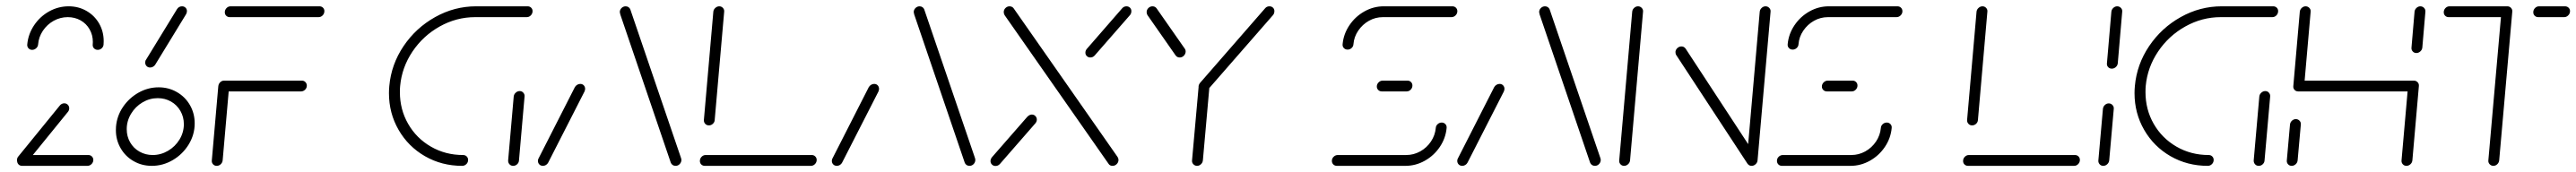

<svg xmlns="http://www.w3.org/2000/svg" viewBox="-20 -539 8365 559"><path d="M35.6 -16.3Q35.6 -24.1 41.3 -29.6Q47 -35.2 54.8 -35.2H266.7Q273.7 -35.2 278.3 -30.6Q283 -25.9 283 -19.3Q283 -11.5 277.2 -5.7Q271.5 0 263.7 0H51.9Q44.8 0 40.2 -4.6Q35.6 -9.3 35.6 -16.3ZM51.1 -2.6Q44.1 -2.6 39.6 -7.2Q35.2 -11.9 35.2 -18.5Q35.2 -25.9 39.6 -30.7L174.1 -195.9Q176.7 -199.3 180.6 -201.3Q184.4 -203.3 188.5 -203.3Q195.6 -203.3 200.2 -198.5Q204.8 -193.7 204.8 -187Q204.8 -180.4 200.4 -175.2L65.6 -9.3Q63 -6.3 59.1 -4.4Q55.2 -2.6 51.1 -2.6ZM84.4 -377Q77 -377 72.4 -382.2Q67.8 -387.4 68.5 -394.4Q71.5 -428.1 90.6 -456.7Q109.6 -485.2 139.4 -501.9Q169.3 -518.5 203 -518.5Q234.8 -518.5 260.9 -503.5Q287 -488.5 301.9 -462.6Q316.7 -436.7 316.7 -405.2Q316.7 -398.1 316.3 -394.4Q315.9 -387.4 310.4 -382.2Q304.8 -377 297.4 -377Q290 -377 285.2 -382Q280.4 -387 281.1 -394.4Q281.5 -397 281.5 -402.6Q281.5 -425.2 270.9 -443.7Q260.4 -462.2 241.7 -472.8Q223 -483.3 200 -483.3Q175.9 -483.3 154.4 -471.5Q133 -459.6 119.3 -439.1Q105.6 -418.5 103.7 -394.4Q103 -387 97.2 -382Q91.5 -377 84.4 -377Z M577 -135.6Q577 -158.9 565.9 -178.3Q554.8 -197.8 535.4 -208.9Q515.9 -220 492.2 -220Q465.9 -220 442.8 -206.3Q419.6 -192.6 405.6 -169.3Q391.5 -145.9 391.5 -119.3Q391.5 -95.9 402.4 -76.7Q413.3 -57.4 432.8 -46.3Q452.2 -35.2 475.9 -35.2Q502.2 -35.2 525.6 -48.9Q548.9 -62.6 563 -85.7Q577 -108.9 577 -135.6ZM356.3 -115.9Q356.3 -123.7 356.7 -127.4Q359.6 -162.2 379.4 -191.5Q399.3 -220.7 430 -238Q460.7 -255.2 495.2 -255.2Q527.8 -255.2 554.6 -239.6Q581.5 -224.1 596.9 -197.2Q612.2 -170.4 612.2 -138.1Q612.2 -101.5 592.8 -69.6Q573.3 -37.8 541.3 -18.9Q509.3 0 473 0Q440.4 0 413.7 -15.4Q387 -30.7 371.7 -57.4Q356.3 -84.1 356.3 -115.9ZM571.1 -518.5Q577.8 -518.5 582.4 -514.1Q587 -509.6 587 -503Q587 -497.4 584.1 -492.6L484.1 -328.9Q481.5 -324.8 477 -322.2Q472.6 -319.6 467.4 -319.6Q460.4 -319.6 455.9 -324.3Q451.5 -328.9 451.5 -335.6Q451.5 -341.9 454.4 -345.2L554.8 -509.3Q560.7 -518.5 571.1 -518.5Z M724.1 -259.3 703 -17.8Q702.2 -10.4 696.7 -5.2Q691.1 0 683.7 0Q676.3 0 671.7 -5.2Q667 -10.4 667.8 -17.8L688.9 -259.3ZM976.3 -260.7Q976.3 -253 970.6 -247.4Q964.8 -241.9 957.4 -241.9H704.8Q698.1 -241.9 693.5 -246.3Q688.9 -250.7 688.9 -257.4Q688.9 -265.2 694.4 -271.1Q700 -277 707.8 -277H960.4Q967 -277 971.7 -272.2Q976.3 -267.4 976.3 -260.7ZM710 -499.3Q710 -507 715.6 -512.8Q721.1 -518.5 728.9 -518.5H1017.4Q1024.1 -518.5 1028.7 -514.1Q1033.3 -509.6 1033.3 -503Q1033.3 -494.8 1027.8 -489.1Q1022.2 -483.3 1014.4 -483.3H725.9Q719.3 -483.3 714.6 -487.8Q710 -492.2 710 -499.3Z M1500 -19.3Q1500 -11.1 1494.3 -5.6Q1488.5 0 1480.7 0Q1414.4 0 1360 -31.3Q1305.6 -62.6 1274.3 -116.9Q1243 -171.1 1243 -236.3Q1243 -247.8 1244.1 -259.3Q1250.4 -329.6 1290.4 -389.1Q1330.4 -448.5 1393 -483.5Q1455.6 -518.5 1525.9 -518.5H1693.3Q1700 -518.5 1704.6 -514.1Q1709.3 -509.6 1709.3 -503Q1709.3 -494.8 1703.7 -489.1Q1698.1 -483.3 1690.4 -483.3H1523Q1462.2 -483.3 1408.1 -453.1Q1354.1 -423 1319.4 -371.5Q1284.8 -320 1279.3 -259.3Q1278.5 -252.6 1278.5 -239.6Q1278.5 -183 1305.4 -136.3Q1332.2 -89.6 1379.3 -62.4Q1426.3 -35.2 1483.7 -35.2Q1490.7 -35.2 1495.4 -30.6Q1500 -25.9 1500 -19.3ZM1646.3 0Q1638.9 0 1634.3 -5.2Q1629.6 -10.4 1630 -17.8L1648.1 -225.2Q1648.9 -232.6 1654.6 -237.8Q1660.4 -243 1667.4 -243Q1674.8 -243 1679.4 -237.6Q1684.1 -232.2 1683.3 -225.2L1665.2 -17.8Q1664.8 -10.4 1659.3 -5.2Q1653.7 0 1646.3 0Z M1743 0Q1735.9 0 1731.3 -4.6Q1726.7 -9.3 1726.7 -16.3Q1726.7 -21.1 1728.9 -24.4L1846.7 -255.9Q1849.6 -260.7 1854.3 -263.5Q1858.9 -266.3 1864.1 -266.3Q1871.1 -266.3 1875.6 -261.7Q1880 -257 1880 -250Q1880 -247.4 1878.1 -241.9L1760 -10.4Q1757.4 -5.6 1752.8 -2.8Q1748.1 0 1743 0ZM2192.6 -19.3Q2192.6 -11.5 2187 -5.7Q2181.5 0 2173.7 0Q2168.1 0 2164.1 -2.8Q2160 -5.6 2158.1 -10.4L1994.1 -492.2Q1992.6 -498.1 1992.6 -499.6Q1992.6 -507.4 1998.3 -513Q2004.1 -518.5 2011.5 -518.5Q2017 -518.5 2020.9 -515.7Q2024.8 -513 2026.7 -508.5L2191.1 -26.3Q2192.6 -22.2 2192.6 -19.3Z M2631.9 -19.3Q2631.9 -11.5 2626.3 -5.7Q2620.7 0 2613 0H2268.5Q2261.9 0 2257.2 -4.4Q2252.6 -8.9 2252.6 -15.9Q2252.6 -23.7 2258.1 -29.4Q2263.7 -35.2 2271.5 -35.2H2615.9Q2622.6 -35.2 2627.2 -30.6Q2631.9 -25.9 2631.9 -19.3ZM2281.9 -131.5Q2274.4 -131.5 2269.8 -136.7Q2265.2 -141.9 2265.6 -148.9L2296.3 -501.1Q2297 -508.1 2302.8 -513.3Q2308.5 -518.5 2315.6 -518.5Q2322.6 -518.5 2327.4 -513.3Q2332.2 -508.1 2331.5 -501.1L2300.7 -148.9Q2300.4 -141.9 2294.8 -136.7Q2289.3 -131.5 2281.9 -131.5Z M2697.4 0Q2690.4 0 2685.7 -4.6Q2681.1 -9.3 2681.1 -16.3Q2681.1 -21.1 2683.3 -24.4L2801.1 -255.9Q2804.1 -260.7 2808.7 -263.5Q2813.3 -266.3 2818.5 -266.3Q2825.6 -266.3 2830 -261.7Q2834.4 -257 2834.4 -250Q2834.4 -247.4 2832.6 -241.9L2714.4 -10.4Q2711.9 -5.6 2707.2 -2.8Q2702.6 0 2697.4 0ZM3147 -19.3Q3147 -11.5 3141.5 -5.7Q3135.9 0 3128.1 0Q3122.6 0 3118.5 -2.8Q3114.4 -5.6 3112.6 -10.4L2948.5 -492.2Q2947 -498.1 2947 -499.6Q2947 -507.4 2952.8 -513Q2958.5 -518.5 2965.9 -518.5Q2971.5 -518.5 2975.4 -515.7Q2979.3 -513 2981.1 -508.5L3145.6 -26.3Q3147 -22.2 3147 -19.3Z M3330.4 -166.7Q3337.4 -166.7 3342 -161.9Q3346.7 -157 3346.7 -150.4Q3346.7 -143.7 3341.9 -138.1L3227 -6.3Q3221.1 0.4 3212.6 0.4Q3205.6 0.4 3200.9 -4.3Q3196.3 -8.9 3196.3 -15.6Q3196.3 -21.9 3201.1 -28.1L3315.9 -159.6Q3323 -166.7 3330.4 -166.7ZM3239.3 -499.6Q3239.3 -507.4 3245 -513Q3250.7 -518.5 3258.1 -518.5Q3262.2 -518.5 3265.9 -516.7Q3269.6 -514.8 3271.5 -511.9L3608.9 -28.9Q3611.9 -24.1 3611.9 -19.3Q3611.9 -11.5 3606.1 -5.7Q3600.4 0 3592.6 0Q3583.7 0 3579.6 -6.7L3242.2 -489.6Q3239.3 -494.4 3239.3 -499.6ZM3637.8 -518.5Q3644.4 -518.5 3649.1 -514.1Q3653.7 -509.6 3653.7 -503Q3653.7 -495.2 3649.3 -490L3534.8 -358.9Q3528.9 -352.2 3520.4 -352.2Q3513.7 -352.2 3509.1 -356.7Q3504.4 -361.1 3504.4 -367.8Q3504.4 -374.8 3509.3 -380.4L3623.7 -511.9Q3629.3 -518.5 3637.8 -518.5Z M3890.7 -273Q3897.8 -273 3902.8 -267.8Q3907.8 -262.6 3907 -255.2L3885.9 -17.8Q3885.2 -10.4 3879.6 -5.2Q3874.1 0 3867 0Q3860 0 3855 -5.2Q3850 -10.4 3850.7 -17.8L3871.9 -255.2Q3872.6 -262.6 3878.1 -267.8Q3883.7 -273 3890.7 -273ZM3830 -372.2Q3830 -364.1 3824.3 -358.1Q3818.5 -352.2 3810.7 -352.2Q3802.2 -352.2 3797.4 -358.9L3705.9 -490Q3703.3 -494.4 3703.3 -499.3Q3703.3 -507.4 3709.1 -513Q3714.8 -518.5 3722.2 -518.5Q3730.7 -518.5 3735.6 -511.9L3827.4 -380.4Q3830 -376.7 3830 -372.2ZM4102.2 -518.5Q4108.9 -518.5 4113.5 -514.1Q4118.1 -509.6 4118.1 -503Q4118.1 -495.2 4113.7 -490L3902.6 -248.1Q3896.7 -241.5 3888.1 -241.5Q3881.1 -241.5 3876.5 -246.1Q3871.9 -250.7 3871.9 -257.4Q3871.9 -263.3 3876.7 -269.6L4088.1 -512.2Q4093.3 -518.5 4102.2 -518.5Z M4661.5 -140.7Q4668.5 -140.7 4673.3 -135.7Q4678.1 -130.7 4677.4 -123.3Q4674.4 -90 4655.4 -61.7Q4636.3 -33.3 4606.7 -16.7Q4577 0 4543.7 0H4321.1Q4314.1 0 4309.4 -4.6Q4304.8 -9.3 4304.8 -16.3Q4304.8 -24.1 4310.6 -29.6Q4316.3 -35.2 4324.1 -35.2H4546.3Q4570.4 -35.2 4591.7 -47Q4613 -58.9 4626.5 -79.1Q4640 -99.3 4642.2 -123.3Q4642.6 -130.4 4648.3 -135.6Q4654.1 -140.7 4661.5 -140.7ZM4566.3 -261.1Q4566.3 -253.3 4560.7 -247.6Q4555.2 -241.9 4547.4 -241.9H4467Q4460 -241.9 4455.4 -246.5Q4450.7 -251.1 4450.7 -257.8Q4450.7 -265.6 4456.5 -271.3Q4462.2 -277 4470 -277H4550.4Q4557 -277 4561.7 -272.4Q4566.3 -267.8 4566.3 -261.1ZM4355.9 -377.8Q4348.5 -377.8 4343.7 -382.8Q4338.9 -387.8 4339.6 -395.2Q4342.6 -428.5 4361.7 -456.9Q4380.7 -485.2 4410.4 -501.9Q4440 -518.5 4473.3 -518.5H4695.9Q4703 -518.5 4707.6 -513.9Q4712.2 -509.3 4712.2 -502.6Q4712.2 -494.8 4706.5 -489.1Q4700.7 -483.3 4693 -483.3H4470.4Q4446.3 -483.3 4425.2 -471.5Q4404.1 -459.6 4390.4 -439.4Q4376.7 -419.3 4374.8 -395.2Q4374.4 -388.1 4368.9 -383Q4363.3 -377.8 4355.9 -377.8Z M4728.1 0Q4721.1 0 4716.5 -4.6Q4711.9 -9.3 4711.9 -16.3Q4711.9 -21.1 4714.1 -24.4L4831.9 -255.9Q4834.8 -260.7 4839.4 -263.5Q4844.1 -266.3 4849.3 -266.3Q4856.3 -266.3 4860.7 -261.7Q4865.2 -257 4865.2 -250Q4865.2 -247.4 4863.3 -241.9L4745.2 -10.4Q4742.6 -5.6 4738 -2.8Q4733.3 0 4728.1 0ZM5177.8 -19.3Q5177.8 -11.5 5172.2 -5.7Q5166.7 0 5158.9 0Q5153.3 0 5149.3 -2.8Q5145.2 -5.6 5143.3 -10.4L4979.3 -492.2Q4977.8 -498.1 4977.8 -499.6Q4977.8 -507.4 4983.5 -513Q4989.3 -518.5 4996.7 -518.5Q5002.2 -518.5 5006.1 -515.7Q5010 -513 5011.9 -508.5L5176.3 -26.3Q5177.8 -22.2 5177.8 -19.3Z M5253.7 0Q5246.3 0 5241.7 -5.4Q5237 -10.7 5237.8 -17.8L5280 -501.1Q5280.7 -508.1 5286.3 -513.3Q5291.9 -518.5 5298.9 -518.5Q5305.9 -518.5 5310.9 -513.3Q5315.9 -508.1 5315.2 -501.1L5273 -17.8Q5272.2 -10.4 5266.5 -5.2Q5260.7 0 5253.7 0ZM5420.4 -370.4Q5421.1 -377.8 5426.9 -383Q5432.6 -388.1 5440 -388.1Q5448.1 -388.1 5453.3 -381.1L5684.8 -27.4L5654.8 -6.3L5423 -360Q5420.4 -363.7 5420.4 -370.4ZM5667.8 0Q5660.4 0 5655.7 -5.4Q5651.1 -10.7 5651.9 -17.8L5694.1 -501.1Q5694.8 -508.1 5700.4 -513.3Q5705.9 -518.5 5713 -518.5Q5720 -518.5 5725 -513.3Q5730 -508.1 5729.3 -501.1L5687 -17.8Q5686.3 -10.4 5680.6 -5.2Q5674.8 0 5667.8 0Z M6106.7 -140.7Q6113.7 -140.7 6118.5 -135.7Q6123.3 -130.7 6122.6 -123.3Q6119.6 -90 6100.6 -61.7Q6081.5 -33.3 6051.9 -16.7Q6022.2 0 5988.9 0H5766.3Q5759.3 0 5754.6 -4.6Q5750 -9.3 5750 -16.3Q5750 -24.1 5755.7 -29.6Q5761.5 -35.2 5769.3 -35.2H5991.5Q6015.6 -35.2 6036.9 -47Q6058.1 -58.9 6071.7 -79.1Q6085.2 -99.3 6087.4 -123.3Q6087.8 -130.4 6093.5 -135.6Q6099.3 -140.7 6106.7 -140.7ZM6011.5 -261.1Q6011.5 -253.3 6005.9 -247.6Q6000.4 -241.9 5992.6 -241.9H5912.2Q5905.2 -241.9 5900.6 -246.5Q5895.9 -251.1 5895.9 -257.8Q5895.9 -265.6 5901.7 -271.3Q5907.4 -277 5915.2 -277H5995.6Q6002.2 -277 6006.9 -272.4Q6011.5 -267.8 6011.5 -261.1ZM5801.1 -377.8Q5793.7 -377.8 5788.9 -382.8Q5784.1 -387.8 5784.8 -395.2Q5787.8 -428.5 5806.9 -456.9Q5825.9 -485.2 5855.6 -501.9Q5885.2 -518.5 5918.5 -518.5H6141.1Q6148.1 -518.5 6152.8 -513.9Q6157.4 -509.3 6157.4 -502.6Q6157.4 -494.8 6151.7 -489.1Q6145.9 -483.3 6138.1 -483.3H5915.6Q5891.5 -483.3 5870.4 -471.5Q5849.3 -459.6 5835.6 -439.4Q5821.9 -419.3 5820 -395.2Q5819.6 -388.1 5814.1 -383Q5808.5 -377.8 5801.1 -377.8Z M6733.7 -19.3Q6733.7 -11.5 6728.1 -5.7Q6722.6 0 6714.8 0H6370.4Q6363.7 0 6359.1 -4.4Q6354.4 -8.9 6354.4 -15.9Q6354.4 -23.7 6360 -29.4Q6365.6 -35.2 6373.3 -35.2H6717.8Q6724.4 -35.2 6729.1 -30.6Q6733.7 -25.9 6733.7 -19.3ZM6383.7 -131.5Q6376.3 -131.5 6371.7 -136.7Q6367 -141.9 6367.4 -148.9L6398.1 -501.1Q6398.9 -508.1 6404.6 -513.3Q6410.4 -518.5 6417.4 -518.5Q6424.4 -518.5 6429.3 -513.3Q6434.1 -508.1 6433.3 -501.1L6402.6 -148.9Q6402.2 -141.9 6396.7 -136.7Q6391.1 -131.5 6383.7 -131.5Z M6809.6 0Q6802.2 0 6797.6 -5.4Q6793 -10.7 6793.7 -17.8L6808.5 -185.2Q6809.3 -192.6 6814.8 -197.8Q6820.4 -203 6827.4 -203Q6834.4 -203 6839.4 -197.8Q6844.4 -192.6 6843.7 -185.2L6828.9 -17.8Q6828.1 -10.4 6822.4 -5.2Q6816.7 0 6809.6 0ZM6837.4 -315.9Q6830 -315.9 6825.4 -320.9Q6820.7 -325.9 6821.5 -333.3L6835.9 -501.1Q6836.7 -508.1 6842.2 -513.3Q6847.8 -518.5 6854.8 -518.5Q6861.9 -518.5 6866.9 -513.3Q6871.9 -508.1 6871.1 -501.1L6856.7 -333.3Q6855.9 -325.9 6850.2 -320.9Q6844.4 -315.9 6837.4 -315.9Z M7168.1 -19.3Q7168.1 -11.1 7162.4 -5.6Q7156.7 0 7148.9 0Q7082.6 0 7028.1 -31.3Q6973.7 -62.6 6942.4 -116.9Q6911.1 -171.1 6911.1 -236.3Q6911.1 -247.8 6912.2 -259.3Q6918.5 -329.6 6958.5 -389.1Q6998.5 -448.5 7061.1 -483.5Q7123.7 -518.5 7194.1 -518.5H7361.5Q7368.1 -518.5 7372.8 -514.1Q7377.4 -509.6 7377.4 -503Q7377.4 -494.8 7371.9 -489.1Q7366.3 -483.3 7358.5 -483.3H7191.1Q7130.4 -483.3 7076.3 -453.1Q7022.2 -423 6987.6 -371.5Q6953 -320 6947.4 -259.3Q6946.7 -252.6 6946.7 -239.6Q6946.7 -183 6973.5 -136.3Q7000.4 -89.6 7047.4 -62.4Q7094.4 -35.2 7151.9 -35.2Q7158.9 -35.2 7163.5 -30.6Q7168.1 -25.9 7168.1 -19.3ZM7314.4 0Q7307 0 7302.4 -5.2Q7297.8 -10.4 7298.1 -17.8L7316.3 -225.2Q7317 -232.6 7322.8 -237.8Q7328.5 -243 7335.6 -243Q7343 -243 7347.6 -237.6Q7352.2 -232.2 7351.5 -225.2L7333.3 -17.8Q7333 -10.4 7327.4 -5.2Q7321.9 0 7314.4 0Z M7421.5 0Q7414.1 0 7409.4 -5.4Q7404.8 -10.7 7405.6 -17.8L7415.9 -134.1Q7416.7 -141.5 7422.2 -146.7Q7427.8 -151.9 7434.8 -151.9Q7441.9 -151.9 7446.9 -146.7Q7451.9 -141.5 7451.1 -134.1L7440.7 -17.8Q7440 -10.4 7434.3 -5.2Q7428.5 0 7421.5 0ZM7466.7 -518.5Q7473.7 -518.5 7478.7 -513.3Q7483.7 -508.1 7483 -501.1L7461.9 -259.3Q7461.1 -251.9 7455.4 -246.9Q7449.6 -241.9 7442.6 -241.9Q7435.2 -241.9 7430.6 -247Q7425.9 -252.2 7426.7 -259.3L7447.8 -501.1Q7448.5 -508.1 7454.1 -513.3Q7459.6 -518.5 7466.7 -518.5ZM7815.2 -241.9H7442.6L7445.6 -277H7818.1ZM7818.1 -277Q7825.2 -277 7830.2 -271.9Q7835.2 -266.7 7834.4 -259.3L7813.3 -17.8Q7812.6 -10.4 7806.9 -5.2Q7801.1 0 7794.1 0Q7786.7 0 7782 -5.4Q7777.4 -10.7 7778.1 -17.8L7799.3 -259.3Q7800 -266.7 7805.6 -271.9Q7811.1 -277 7818.1 -277ZM7826.3 -366.7Q7818.9 -366.7 7814.3 -372Q7809.6 -377.4 7810.4 -384.4L7820.4 -501.1Q7821.1 -508.1 7826.7 -513.3Q7832.2 -518.5 7839.3 -518.5Q7846.3 -518.5 7851.3 -513.3Q7856.3 -508.1 7855.6 -501.1L7845.6 -384.4Q7844.8 -377 7839.1 -371.9Q7833.3 -366.7 7826.3 -366.7Z M8137.8 -502.2 8095.2 -17.8Q8094.4 -10.4 8088.9 -5.2Q8083.3 0 8076.3 0Q8069.3 0 8064.3 -5.2Q8059.3 -10.4 8060 -17.8L8102.6 -502.2ZM7915.2 -499.3Q7915.2 -507 7920.7 -512.8Q7926.3 -518.5 7934.1 -518.5H8121.5Q8128.5 -518.5 8133.1 -513.9Q8137.8 -509.3 8137.8 -502.6Q8137.8 -494.8 8132 -489.1Q8126.3 -483.3 8118.5 -483.3H7931.1Q7924.4 -483.3 7919.8 -487.8Q7915.2 -492.2 7915.2 -499.3ZM8205.9 -499.3Q8205.9 -507 8211.5 -512.8Q8217 -518.5 8224.8 -518.5H8308.9Q8315.6 -518.5 8320.4 -514.1Q8325.2 -509.6 8325.2 -503Q8325.2 -494.8 8319.4 -489.1Q8313.7 -483.3 8306.3 -483.3H8221.9Q8215.2 -483.3 8210.6 -487.8Q8205.9 -492.2 8205.9 -499.3Z"/></svg>

Font: 26F Galaxy Sans Light
Style: Italic
Weight: 300
Italic angle: -5°
Designer: C₂₉H₂₅N₃O₅
Version: Version 1.200